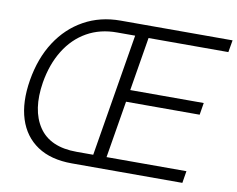

<svg xmlns="http://www.w3.org/2000/svg" viewBox="-79 -832 1158 937"><g transform="rotate(10 500.0 -364.0)"><path d="M332 0Q228 0 161.1 -44.7Q94.2 -89.4 68.1 -171.1Q42 -252.9 60.5 -364.7Q79.1 -476.1 131.8 -557.4Q184.6 -638.7 264.9 -683.1Q345.2 -727.5 445.8 -727.5H1000.5L990.2 -667.5H594.7L550.8 -401.9H915L905.3 -342.3H540.5L493.7 -59.6H889.6L879.9 0ZM427.7 -59.6 528.3 -667.5H439.9Q355.5 -668 290 -630.9Q224.6 -593.8 182.4 -525.6Q140.1 -457.5 124.5 -364.7Q102.1 -225.6 157.7 -142.6Q213.4 -59.6 345.7 -59.6Z"/></g></svg>

Font: Inter Display Light
Style: Italic
Weight: 300
Italic angle: -9.39999°
Designer: Rasmus Andersson
Foundry: rsms
Version: Version 4.000;git-a52131595